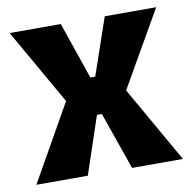

<svg xmlns="http://www.w3.org/2000/svg" viewBox="-65 -593 660 658"><g transform="rotate(-10 265.0 -264.0)"><path d="M10 0 160 -265 10 -528H188L256 -330H273L341 -528H520L369 -265L520 0H343L273 -200H256L189 0Z"/></g></svg>

Font: Bricolage Grotesque 96pt ExtraBold SemiCondensed ExtraBold
Style: Regular
Weight: 800
Width: 4
Version: Version 1.001;gftools[0.9.33.dev8+g029e19f]